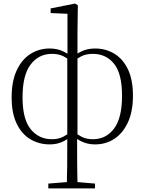

<svg xmlns="http://www.w3.org/2000/svg" viewBox="-20 -793 809 1073"><path d="M250 260V233L373 223H395L511 233V260ZM353 260Q355 202 355.5 137.5Q356 73 356 -24V-29V-475L357 -485V-716L263 -720V-746L399 -773L415 -764L413 -612V-477V-471V-33L411 -24Q411 26 411 66Q411 106 411.5 139.5Q412 173 412.5 202Q413 231 414 260ZM258 14Q198 14 149.5 -15Q101 -44 73 -102.5Q45 -161 45 -249Q45 -338 73 -399Q101 -460 149.5 -491Q198 -522 258 -522Q301 -522 335 -505Q369 -488 384 -471L386 -459L384 -446Q361 -465 334.5 -478.5Q308 -492 270 -492Q197 -492 151.5 -433Q106 -374 106 -249Q106 -127 151.5 -71Q197 -15 270 -15Q308 -15 334.5 -29.5Q361 -44 384 -62L386 -37H384Q369 -21 335 -3.5Q301 14 258 14ZM511 14Q468 14 433.5 -3.5Q399 -21 385 -37H383L385 -62Q408 -44 434.5 -29.5Q461 -15 499 -15Q573 -15 617.5 -74.5Q662 -134 662 -258Q662 -381 617.5 -436.5Q573 -492 499 -492Q461 -492 434.5 -478.5Q408 -465 385 -446L383 -459L385 -471Q399 -488 433.5 -505Q468 -522 511 -522Q571 -522 619 -493Q667 -464 695 -405.5Q723 -347 723 -258Q723 -170 695 -109.5Q667 -49 619.5 -17.5Q572 14 511 14Z"/></svg>

Font: Noto Serif JP ExtraLight
Style: Regular
Weight: 200
Designer: Ryoko NISHIZUKA  (kana & ideographs); Frank Grießhammer (Latin, Greek & Cyrillic); Wenlong ZHANG  (bopomofo); Sandoll Co
Foundry: Adobe
Version: Version 2.002-H1;hotconv 1.1.0;makeotfexe 2.6.0